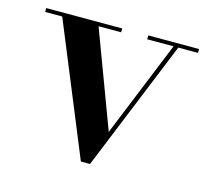

<svg xmlns="http://www.w3.org/2000/svg" viewBox="-76 -549 711 648"><g transform="rotate(15 279.5 -225.0)"><path d="M322 -111 458.5 -446.5H366.5V-460H544V-446.5H475L289 10H257L69.5 -446.5H10V-460H275.5V-446.5H196.5Z"/></g></svg>

Font: Bodoni* 16pt Medium
Style: Regular
Weight: 500
Version: Version 2.3